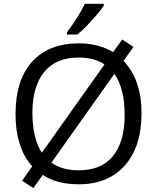

<svg xmlns="http://www.w3.org/2000/svg" viewBox="-20 -951 819 1001"><path d="M148.9 -365.2Q148.9 -229.5 198.2 -154.8L524.9 -615.2Q473.1 -650.9 391.1 -650.9Q272.5 -651.4 210.9 -576.2Q149.4 -501 148.9 -365.2ZM576.2 -565.9 248 -103Q304.2 -63 390.1 -63Q508.8 -63 569.3 -137.7Q629.9 -212.4 629.9 -351.6Q629.9 -490.7 576.2 -565.9ZM390.1 9.8Q275.4 9.8 203.1 -39.1L153.8 29.8L95.2 -8.8L147.9 -84Q61 -180.7 61 -356.9Q61 -533.2 147 -628.9Q232.9 -724.6 391.1 -725.1Q493.2 -725.1 569.8 -679.2L617.2 -745.1L675.8 -706.1L624 -633.8Q717.8 -535.2 717.8 -360.8Q717.8 -186.5 630.9 -88.4Q543.9 9.8 390.1 9.8ZM521 -931.2V-920.9Q499.5 -889.2 457 -842.8Q414.6 -796.4 383.3 -771H329.1V-783.2Q385.3 -855.5 422.4 -931.2Z"/></svg>

Font: OpenSans-Regular
Style: Regular
Weight: 400
Foundry: Ascender Corporation
Version: Version 1.10